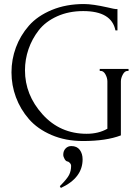

<svg xmlns="http://www.w3.org/2000/svg" viewBox="-20 -691 697 953"><path d="M334 34Q362 34 376 53Q390 72 390 100Q390 192 282 242L277 233Q313 197 323 177Q333 157 333 132Q333 120 318 111Q308 111 301 99Q294 87 294 77Q294 58 305.5 46Q317 34 334 34ZM475 -339V-349H618V-339H613Q599 -339 589.5 -321Q580 -303 580 -287V-19Q507 9 392 9Q305 9 235.5 -21Q166 -51 123.5 -100Q81 -149 59 -208.5Q37 -268 37 -332Q37 -396 59 -455.5Q81 -515 123.5 -563.5Q166 -612 237 -641.5Q308 -671 397 -671Q440 -671 515 -654Q549 -646 554 -646H563V-540H553Q534 -636 393 -636Q321 -636 263.5 -610Q206 -584 172.5 -541Q139 -498 121.5 -447Q104 -396 104 -342Q104 -220 191 -123.5Q278 -27 410 -27Q469 -27 513 -52V-287Q513 -304 503.5 -321.5Q494 -339 480 -339Z"/></svg>

Font: Forum
Style: Regular
Weight: 400
Designer: Denis Masharov
Foundry: Denis Masharov
Version: Version 1.000